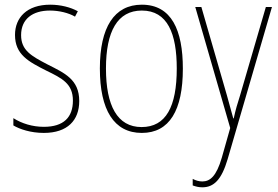

<svg xmlns="http://www.w3.org/2000/svg" viewBox="-20 -557 1187 819"><path d="M318 -126C318 -218 256 -245 183 -282C114 -318 70 -342 70 -407C70 -476 119 -512 193 -512C232 -512 273 -502 300 -486L312 -509C281 -526 239 -537 194 -537C95 -537 44 -482 44 -408C44 -324 102 -294 177 -256C245 -223 291 -200 291 -128C291 -57 252 -16 167 -16C119 -16 73 -30 37 -53V-22C64 -6 111 10 167 10C268 10 318 -44 318 -126Z M760 -264C760 -428 712 -537 585 -537C467 -537 406 -440 406 -265C406 -88 466 10 585 10C703 10 760 -87 760 -264ZM432 -265C432 -423 481 -512 585 -512C695 -512 734 -413 734 -265C734 -102 688 -15 584 -15C480 -15 432 -107 432 -265Z M813 -527 962 -11 926 116C903 195 876 217 843 217C829 217 815 213 802 206V234C816 239 828 242 843 242C892 242 925 210 951 122L1140 -527H1114L1004 -150C993 -116 985 -89 977 -52H975C970 -71 966 -86 948 -150L839 -527Z"/></svg>

Font: Noto Sans Kannada Condensed Thin
Style: Regular
Weight: 100
Width: 3
Designer: Jelle Bosma - Monotype Design Team
Foundry: Monotype Imaging Inc.
Version: Version 2.005